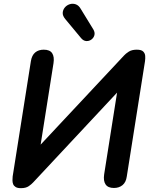

<svg xmlns="http://www.w3.org/2000/svg" viewBox="-20 -972 788 1001"><path d="M89 9Q71 9 61.5 3Q52 -3 48.5 -12Q45 -21 45 -32Q45 -43 46 -52L141 -653Q146 -684 163.5 -698.5Q181 -713 208 -713Q240 -713 252 -694.5Q264 -676 259 -643L186 -181L160 -184L627 -683Q635 -692 651 -702.5Q667 -713 693 -713Q717 -713 726.5 -703.5Q736 -694 737 -680.5Q738 -667 736 -653L641 -52Q637 -22 619 -7Q601 8 574 8Q543 8 530.5 -10.5Q518 -29 523 -63L596 -525L621 -522L153 -21Q145 -12 130 -1.5Q115 9 89 9ZM403 -773 320 -873Q306 -890 307 -905.5Q308 -921 318 -933Q328 -945 343.5 -950Q359 -955 375 -949.5Q391 -944 402 -924L467 -818Q476 -802 472 -788Q468 -774 456 -765.5Q444 -757 429.5 -758Q415 -759 403 -773Z"/></svg>

Font: Nunito ExtraLight
Style: Italic
Weight: 200
Italic angle: -9°
Designer: Vernon Adams
Foundry: Vernon Adams
Version: Version 3.602